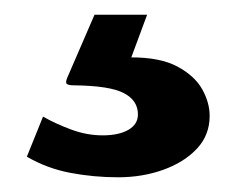

<svg xmlns="http://www.w3.org/2000/svg" viewBox="-20 -25 332 261"><path d="M265 132.5Q265 158.5 247.8 177Q230.5 195.5 202 205.8Q173.5 216 140.5 216Q107.5 216 75.8 210Q44 204 16.5 188L38.5 133.5Q55 143 76.5 151Q98 159 119.5 159Q141.5 159 154.5 151.5Q167.5 144 167.5 130.5Q167.5 111.5 148.2 101.5Q129 91.5 80.5 91Q73.5 91 71 89.2Q68.5 87.5 71.5 80.5L108.5 -5H180L158.5 53Q198 53 221.2 65.5Q244.5 78 254.8 96.2Q265 114.5 265 132.5Z"/></svg>

Font: Public Sans ExtraBold
Style: Regular
Weight: 800
Designer: The Public Sans Project Authors: Dan O. Williams and USWDS (Libre Franklin designed by Pablo Impallari and Rodrigo Fuenz
Version: Version 1.007